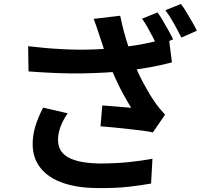

<svg xmlns="http://www.w3.org/2000/svg" viewBox="-20 -892 1040 976"><path d="M781 -829Q794 -811 808.5 -786Q823 -761 837 -736Q851 -711 860 -692L780 -658Q770 -678 757 -703Q744 -728 730 -753Q716 -778 702 -797ZM900 -872Q914 -853 929 -828Q944 -803 958.5 -778Q973 -753 981 -736L902 -701Q886 -733 864 -772.5Q842 -812 821 -840ZM488 -704Q482 -721 474 -746Q466 -771 456 -796L591 -812Q599 -773 609 -735Q619 -697 631 -660.5Q643 -624 654 -591Q677 -529 709 -469.5Q741 -410 765 -376Q778 -357 791.5 -340.5Q805 -324 819 -309L757 -219Q736 -224 704 -228Q672 -232 634.5 -236Q597 -240 559.5 -244Q522 -248 491 -250L500 -356Q525 -354 553 -352Q581 -350 606 -347.5Q631 -345 647 -344Q629 -373 608.5 -410Q588 -447 569.5 -487.5Q551 -528 535 -569Q519 -611 507.5 -645Q496 -679 488 -704ZM123 -657Q217 -646 298.5 -642Q380 -638 451.5 -640.5Q523 -643 582 -649Q627 -655 671 -662Q715 -669 757 -679Q799 -689 838 -701L854 -575Q821 -566 782.5 -558Q744 -550 703 -543.5Q662 -537 622 -532Q521 -521 400 -519Q279 -517 125 -529ZM324 -316Q300 -281 287.5 -247.5Q275 -214 275 -181Q275 -119 329.5 -90.5Q384 -62 487 -61Q569 -61 635.5 -68Q702 -75 755 -85L748 41Q705 49 637.5 57Q570 65 479 64Q377 64 302 38.5Q227 13 186.5 -37.5Q146 -88 146 -159Q146 -205 159.5 -249.5Q173 -294 199 -345Z"/></svg>

Font: Noto Sans SC Thin
Style: Bold
Weight: 700
Version: Version 2.004-H2;hotconv 1.0.118;makeotfexe 2.5.65603